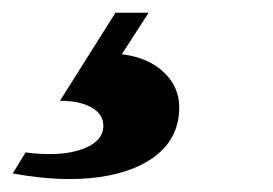

<svg xmlns="http://www.w3.org/2000/svg" viewBox="-97 -30 428 301"><path d="M-77 242 -57 209Q-2 216 31.5 204Q65 192 65 167Q65 149 46.5 138.5Q28 128 -3 128L84 -10H136L94 55Q135 60 159.5 83Q184 106 184 138Q184 183 151 211Q118 239 59.5 247.5Q1 256 -77 242Z"/></svg>

Font: Platypi Light SemiBold
Style: Italic
Weight: 600
Italic angle: -13°
Version: Version 1.200